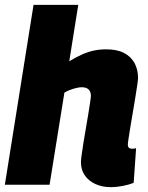

<svg xmlns="http://www.w3.org/2000/svg" viewBox="-23 -760 608 790"><path d="M503 -165Q503 -156 507.5 -152Q512 -148 521 -148Q523 -148 528 -148.5Q533 -149 537 -150L527 -8Q508 0 482.5 5Q457 10 432 10Q397 10 369 -3Q341 -16 325.5 -39Q310 -62 310 -93Q310 -101 313 -123Q316 -145 320.5 -173.5Q325 -202 330.5 -233Q336 -264 340.5 -292Q345 -320 348 -340Q351 -360 351 -366Q351 -382 342 -391.5Q333 -401 313 -401Q303 -401 291 -398Q279 -395 266.5 -390.5Q254 -386 242 -379L181 0H-3L115 -740H299L262 -508Q292 -526 316 -536.5Q340 -547 363.5 -552Q387 -557 414 -557Q459 -557 487.5 -542Q516 -527 530.5 -500.5Q545 -474 545 -439Q545 -431 541.5 -408.5Q538 -386 533.5 -357Q529 -328 523.5 -297Q518 -266 513.5 -238Q509 -210 506 -190.5Q503 -171 503 -165Z"/></svg>

Font: Georama ExtraCondensed Thin ExtraBold
Style: Italic
Weight: 800
Italic angle: -9°
Version: Version 1.001